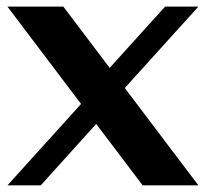

<svg xmlns="http://www.w3.org/2000/svg" viewBox="-20 -557 619 577"><path d="M2.4 0 223.6 -244.6 2.4 -537.1H170.4L309.6 -353L476.1 -537.1H576.2L355 -292.5L576.2 0H408.7L269 -184.6L102.5 0Z"/></svg>

Font: Klaudia
Style: Bold
Weight: 700
Designer: Wojciech Kalinowski "wmk69" (wmk69@o2.pl)
Foundry: Wojciech Kalinowski "wmk69" (wmk69@o2.pl)
Version: Version 3.1.0; 2021-05-10